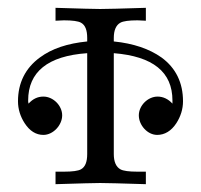

<svg xmlns="http://www.w3.org/2000/svg" viewBox="-20 -471 514 491"><path d="M448 -212C448 -259 430 -297 393 -324C362 -346 321 -360 271 -365V-374C271 -394 277 -407 288 -413C295 -417 310 -419 331 -419C329 -419 336 -419 353 -418V-451C290 -449 251 -448 236 -448C223 -448 185 -449 122 -451V-418C139 -419 146 -419 144 -419C165 -419 180 -417 187 -413C198 -407 203 -394 203 -374V-365C153 -360 113 -347 82 -324C45 -297 26 -259 26 -212C26 -192 32 -173 43 -156C56 -136 72 -126 91 -126C116 -126 139 -151 139 -176C139 -201 116 -224 91 -224C76 -224 64 -218 53 -206C52 -209 52 -212 52 -214C52 -287 102 -328 203 -335V-77C203 -57 198 -44 187 -38C180 -34 165 -32 144 -32C146 -32 139 -32 122 -32V0C185 -2 223 -3 236 -3C251 -3 290 -2 353 0V-32C336 -32 329 -32 331 -32C310 -32 295 -34 288 -38C277 -44 271 -57 271 -77V-335C371 -327 421 -287 421 -214V-206C410 -218 397 -224 383 -224C358 -224 335 -201 335 -176C335 -151 357 -126 382 -126C401 -126 418 -136 431 -156C442 -173 448 -192 448 -212Z"/></svg>

Font: Veleka
Style: Regular
Weight: 400
Designer: Stefan Peev, Context Ltd, 2016; SIL International, 1997-2014.
Foundry: Stefan Peev, Context Ltd, 2016
Version: Version 1.000